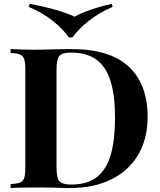

<svg xmlns="http://www.w3.org/2000/svg" viewBox="-20 -958 816 978"><path d="M343 -708Q540 -708 636 -618.5Q732 -529 732 -362Q732 -253 685 -171.5Q638 -90 548.5 -45Q459 0 334 0Q318 0 292 -1Q266 -2 238 -2.5Q210 -3 188 -3Q144 -3 101.5 -2.5Q59 -2 34 0V-20Q66 -22 82 -28Q98 -34 103.5 -52Q109 -70 109 -106V-602Q109 -639 103.5 -656.5Q98 -674 81.5 -680.5Q65 -687 34 -688V-708Q59 -707 101.5 -705.5Q144 -704 186 -705Q222 -706 267.5 -707Q313 -708 343 -708ZM342 -690Q296 -690 282 -673Q268 -656 268 -604V-104Q268 -52 282.5 -35Q297 -18 343 -18Q427 -18 475.5 -57.5Q524 -97 545 -173Q566 -249 566 -358Q566 -470 543.5 -543.5Q521 -617 472 -653.5Q423 -690 342 -690ZM549 -938 554 -923Q489 -896 434.5 -853.5Q380 -811 349 -767H331Q301 -811 246.5 -853.5Q192 -896 126 -923L131 -938Q196 -927 259.5 -909Q323 -891 360 -873Q391 -891 443.5 -909Q496 -927 549 -938Z"/></svg>

Font: Playfair Display
Style: Bold
Weight: 700
Designer: Claus Eggers Sørensen
Foundry: Claus Eggers Sørensen
Version: Version 1.203